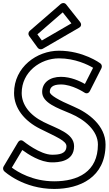

<svg xmlns="http://www.w3.org/2000/svg" viewBox="-22 -1197 714 1257"><path d="M222.7 -972.1 388.6 -1116 445.5 -1044.1 252 -931.9ZM172.6 -994.9C163.2 -986.7 161.1 -971.8 168.8 -961.3L224.8 -884.3C231.7 -874.8 246.2 -870.8 257.5 -877.4L495.5 -1015.4C515.4 -1026.9 508.7 -1044.8 502.6 -1052.5L411.6 -1167.5C401.9 -1179.8 385.5 -1179.5 375.6 -1170.9ZM364 -815C469.4 -815 553.5 -773.3 587.5 -753.2L533.9 -647.4C501.8 -665.4 442.3 -694 377 -694C305.6 -694 254 -657.3 254 -595C254 -523.2 354.5 -489.9 441.2 -453C530.6 -415.1 619 -342.2 619 -251C619 -72.5 488 -10 333 -10C191.1 -10 92.3 -72.3 55.5 -99.8L124 -214.9C162.1 -187.2 241 -134 319 -134C355.8 -134 463 -136.8 463 -240C463 -324.9 351.9 -354 263.1 -398.4C169.5 -444.7 120 -514.3 120 -588C120 -725.3 241.8 -815 364 -815ZM364 -865C220.2 -865 70 -758.7 70 -588C70 -489.7 136.5 -405.3 240.9 -353.6C348.1 -300 413 -275.1 413 -240C413 -189.2 364.2 -184 319 -184C240.7 -184 133.1 -271.1 133.1 -271.1C112.8 -288.2 99.3 -271.2 95.5 -264.8L1.5 -106.8C-4.2 -97.1 -2.7 -83.7 6 -75.7C8 -73.8 130.3 40 333 40C500 40 669 -35.5 669 -251C669 -375.8 555.4 -458.9 460.8 -499C359.5 -542.1 304 -574.8 304 -595C304 -622.7 320.4 -644 377 -644C450.9 -644 529.1 -591.9 529.8 -591.5C548.4 -578.5 561.8 -591.8 566.3 -600.7L642.3 -750.7C647.4 -760.7 644.9 -774.8 634.8 -782.2C632.9 -783.5 522.6 -865 364 -865Z"/></svg>

Font: Hussar Techniczny
Style: Bold 
Weight: 700
Foundry: Cannot Into Space Fonts
Version: Version 0.77